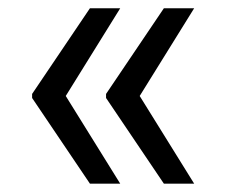

<svg xmlns="http://www.w3.org/2000/svg" viewBox="-20 -520 554 464"><path d="M197.3 -76.2H270.5L137.7 -290H57.6V-283.2ZM137.7 -286.1 270.5 -500H197.3L57.6 -293V-286.1ZM376 -76.2H449.2L316.4 -290H236.3V-283.2ZM316.4 -286.1 449.2 -500H376L236.3 -293V-286.1Z"/></svg>

Font: Pretendard Variable
Style: Regular
Weight: 400
Designer: Base glyphs from Inter by Rasmus Andersson; Hangeul glyphs from Noto Sans CJK(Source Han Sans) by Jang Soo-young and Kan
Foundry: Kil Hyung-jin
Version: Version 1.309;Glyphs 3.2 (3225)